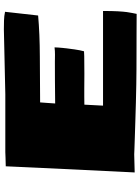

<svg xmlns="http://www.w3.org/2000/svg" viewBox="120 -868 759 1040"><g transform="rotate(-90 500.0 -348.5)"><path d="M944.3 11.7Q886.2 11.2 840.6 11.2Q794.9 11.2 749 11Q703.1 10.7 643.6 10.7Q609.9 10.7 563.2 9.8Q516.6 8.8 464.6 7.6Q412.6 6.3 363 4.6Q313.5 2.9 272.7 1.7Q231.9 0.5 207.8 -0.5Q183.6 -1.5 183.6 -1.5L85.4 1Q85.4 1 86.9 -28.1Q88.4 -57.1 90.8 -106Q93.3 -154.8 96.2 -216.1Q99.1 -277.3 102.3 -343Q105.5 -408.7 108.4 -470.5Q111.3 -532.2 113.5 -582.5Q115.7 -632.8 117.2 -663.8Q118.7 -694.8 118.7 -697.3Q134.8 -697.8 144 -698Q153.3 -698.2 164.1 -698.5Q174.8 -698.7 195.3 -699.7H509.3L859.9 -707.5Q882.8 -707.5 908.2 -706.8Q933.6 -706.1 955.6 -701.2L935.5 -522Q836.9 -513.2 713.6 -512.7Q590.3 -512.2 464.8 -511.2Q462.9 -495.6 462.2 -475.6Q461.4 -455.6 459 -429.7Q522.9 -430.7 582.5 -430.9Q642.1 -431.2 686.5 -431.2Q695.3 -431.2 704.6 -430.9Q713.9 -430.7 723.6 -430.7Q733.4 -430.7 743.2 -431.2Q752.9 -431.6 762.7 -433.1V-429.2Q762.7 -417 759.8 -387.7Q756.8 -358.4 752.2 -326.4Q747.6 -294.4 741.7 -273.4Q740.2 -272.9 715.3 -272.2Q690.4 -271.5 620.1 -271.5Q603 -271.5 582.8 -271.7Q562.5 -272 539.1 -272Q517.6 -272 496.1 -272Q474.6 -272 452.6 -271.5L447.3 -170.4H960Q960 -120.6 958.3 -90.1Q956.5 -59.6 954.1 -41.5Q951.7 -23.4 949 -11.7Q946.3 0 944.3 11.7Z"/></g></svg>

Font: Seymour One
Style: Regular
Weight: 400
Designer: Vernon Adams
Foundry: Vernon Adams
Version: Version 1.100; ttfautohint (v1.8.4.7-5d5b);gftools[0.9.33]